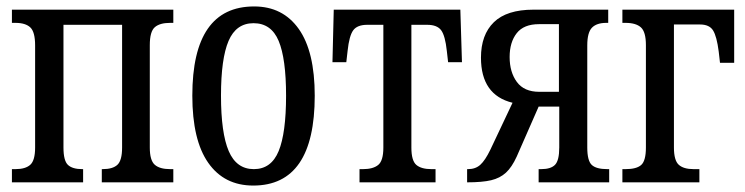

<svg xmlns="http://www.w3.org/2000/svg" viewBox="-20 -566 2314 596"><path d="M17 -41H28Q59 -41 74 -54.5Q89 -68 89 -108V-425Q89 -467 74 -481Q59 -495 28 -495H17V-536H518V-495H508Q476 -495 460.5 -481.5Q445 -468 445 -426V-108Q445 -68 460.5 -54.5Q476 -41 508 -41H518V0H296V-41H299Q330 -41 344.5 -54.5Q359 -68 359 -108V-489H177V-108Q177 -67 191 -54Q205 -41 235 -41H238V0H17Z M577 -269Q577 -546 769 -546Q858 -546 907.5 -476Q957 -406 957 -269Q957 10 766 10Q676 10 626.5 -60.5Q577 -131 577 -269ZM868 -269Q868 -384 845 -439Q822 -494 767 -494Q713 -494 689.5 -439Q666 -384 666 -269Q666 -153 690 -97Q714 -41 768 -41Q822 -41 845 -97Q868 -153 868 -269Z M1096 -41H1107Q1138 -41 1154 -54Q1170 -67 1170 -108V-489H1120Q1089 -489 1076.5 -472Q1064 -455 1059 -408L1055 -373H1012L1016 -536H1409L1414 -373H1371L1367 -408Q1362 -455 1349.5 -472Q1337 -489 1306 -489H1257V-108Q1257 -67 1272.5 -54Q1288 -41 1319 -41H1332V0H1096Z M1430 -41H1433Q1456 -41 1471 -54.5Q1486 -68 1502 -101L1571 -247Q1473 -271 1473 -387Q1473 -458 1513 -497Q1553 -536 1636 -536H1868V-495H1862Q1832 -495 1817.5 -480Q1803 -465 1803 -425V-108Q1803 -67 1817 -54Q1831 -41 1865 -41H1871V0H1652V-41H1660Q1690 -41 1703 -54.5Q1716 -68 1716 -108V-235H1652L1584 -80Q1569 -47 1550.5 -30Q1532 -13 1504.5 -6.5Q1477 0 1430 0ZM1715 -281V-491H1653Q1606 -491 1584 -463Q1562 -435 1562 -389Q1562 -342 1584.5 -311.5Q1607 -281 1654 -281Z M1912 -41H1922Q1956 -41 1970.5 -54Q1985 -67 1985 -108V-426Q1985 -467 1969.5 -481Q1954 -495 1922 -495H1912V-536H2259V-371H2215L2211 -406Q2205 -453 2193.5 -471.5Q2182 -490 2153 -490H2072V-108Q2072 -68 2087 -54.5Q2102 -41 2133 -41H2151V0H1912Z"/></svg>

Font: Noto Serif Cond
Style: Regular
Weight: 400
Width: 3
Designer: Monotype Design Team
Foundry: Monotype Imaging Inc.
Version: Version 1.001